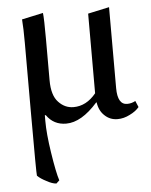

<svg xmlns="http://www.w3.org/2000/svg" viewBox="-51 -493 620 790"><g transform="rotate(-5 258.5 -98.0)"><path d="M503 -56 514 -30Q500 -13 475 -1Q450 12 424 12Q393 12 371 -9Q349 -29 344 -64H342Q275 12 212 12Q160 12 131 -30H127V-14Q127 -10 127 -6Q127 46 139 124Q152 209 163 242L150 254Q133 253 110 240Q86 228 73 215Q71 208 71 -46V-334Q71 -395 68 -431L156 -450Q159 -426 159 -343V-172Q159 -109 186 -81Q212 -53 248 -53Q301 -53 341 -102V-431L429 -450V-116Q429 -47 469 -47Q487 -47 503 -56Z"/></g></svg>

Font: Triodion
Style: Regular
Weight: 400
Version: Version 1.201; ttfautohint (v1.8.4.7-5d5b)